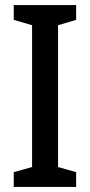

<svg xmlns="http://www.w3.org/2000/svg" viewBox="-20 -734 354 754"><path d="M279 0H34V-58L106 -78V-635L34 -656V-714H279V-656L208 -635V-78L279 -58Z"/></svg>

Font: Noto Sans Lao Condensed Medium
Style: Regular
Weight: 500
Width: 3
Designer: Monotype Design Team
Foundry: Monotype Imaging Inc.
Version: Version 2.003; ttfautohint (v1.8.4.7-5d5b)